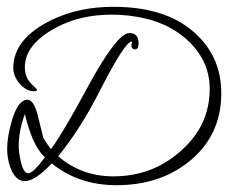

<svg xmlns="http://www.w3.org/2000/svg" viewBox="-20 -500 670 564"><path d="M322 44Q211 44 132 -20Q83 32 53 32Q24 32 9 -12Q1 -38 1 -62Q1 -98 15 -146Q33 -207 61 -207Q79 -207 91 -161L107 -96Q117 -78 130 -62Q152 -93 177.5 -136.5Q203 -180 233 -236Q323 -403 360 -403Q387 -403 387 -373Q387 -355 377 -355Q366 -355 366 -368L367 -373Q368 -375 368 -378H367Q347 -378 272 -231Q218 -124 151 -41Q219 18 313 18Q426 18 508 -54Q596 -129 596 -239Q596 -317 538 -375Q486 -427 406 -446Q384 -451 359.5 -454Q335 -457 309 -457Q214 -457 143 -418Q53 -369 53 -303Q53 -273 71 -255L89 -237Q89 -232 80 -232Q57 -232 38 -254Q19 -276 19 -300Q19 -387 133 -442Q212 -480 313 -480Q478 -480 563 -393Q630 -326 630 -226Q630 -102 536 -26Q450 44 322 44ZM63 9Q77 9 112 -38Q93 -55 78.5 -87Q64 -119 53 -165Q35 -116 35 -71Q35 -52 41 -26Q49 9 63 9Z"/></svg>

Font: Petemoss
Style: Regular
Weight: 400
Designer: Robert E. Leuschke
Foundry: Robert E. Leuschke
Version: Version 1.010; ttfautohint (v1.8.3)